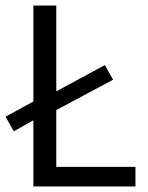

<svg xmlns="http://www.w3.org/2000/svg" viewBox="-26 -676 535 696"><path d="M24 -200 -6 -253 95 -308V-656H178V-345L354 -440L384 -387L178 -277V-71H465V0H95V-240Z"/></svg>

Font: Pinyin1712
Style: Regular
Weight: 400
Version: Version 1